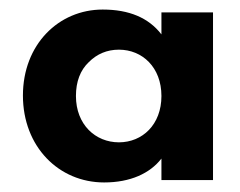

<svg xmlns="http://www.w3.org/2000/svg" viewBox="-20 -730 502 402"><path d="M28 -530C28 -423 103 -348 198 -348C253 -348 294 -367 318 -398V-353H426V-704H318V-658C291 -693 250 -710 195 -710C103 -710 28 -637 28 -530ZM166 -600C183 -617 204 -626 229 -626C278 -626 318 -589 318 -529C318 -469 278 -432 229 -432C180 -432 139 -469 139 -529C139 -559 148 -583 166 -600Z"/></svg>

Font: Poppins SemiBold
Style: Regular
Weight: 600
Designer: Ninad Kale (Devanagari), Jonny Pinhorn (Latin)
Foundry: Indian Type Foundry
Version: 4.004